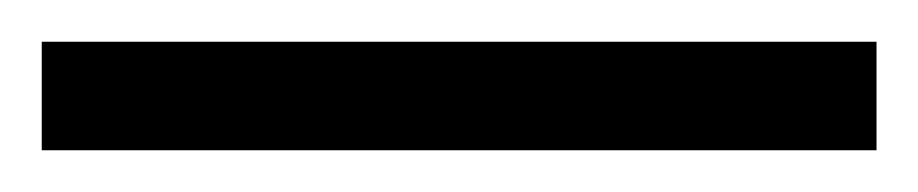

<svg xmlns="http://www.w3.org/2000/svg" viewBox="-20 54 440 92"><path d="M0 126V74H400V126Z"/></svg>

Font: Junicode Two Beta Condensed
Style: Regular
Weight: 400
Width: 3
Designer: Peter S. Baker
Foundry: Briery Creek Software
Version: Version 1.053; ttfautohint (v1.8.4)